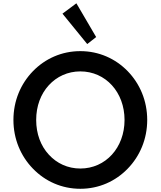

<svg xmlns="http://www.w3.org/2000/svg" viewBox="-20 -1158 1000 1194"><path d="M578 -927.5 455 -1137.5 368.5 -1073 522.5 -884ZM479.5 16C595 16 698 -30.5 774 -109C850 -187 895.5 -293.5 895.5 -412C895.5 -531.5 850 -637 774 -715.5C698 -793.5 595 -840 479.5 -840C364 -840 261 -793.5 185 -715.5C109 -637 63.5 -531.5 63.5 -412C63.5 -293.5 109 -187 185 -109C261 -30.5 364 16 479.5 16ZM479.5 -110C401.5 -110 333 -142 283.5 -196.5C233.5 -250.5 205 -325.5 205 -412C205 -498.5 233.5 -573.5 283.5 -628C333 -682 401.5 -714 479.5 -714C637 -714 754.5 -584.5 754.5 -412C754.5 -239.5 637 -110 479.5 -110Z"/></svg>

Font: Spartan SemiBold
Style: Regular
Weight: 600
Designer: Matt Bailey, Mirko Velimirovic
Foundry: Matt Bailey
Version: Version 1.003